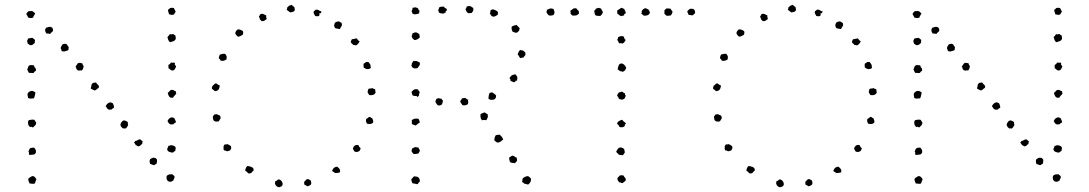

<svg xmlns="http://www.w3.org/2000/svg" viewBox="-20 -758 4542 801"><path d="M685.5 -698.2Q680.7 -711.9 680.7 -713.9Q680.7 -717.8 683.6 -719.2Q686.5 -720.7 689.5 -724.6Q697.3 -726.6 705.1 -724.6Q707 -720.7 709 -717.3Q710.9 -713.9 712.9 -709Q710.9 -706.1 709 -703.1Q707 -700.2 705.1 -697.3Q699.2 -695.3 695.3 -696.3Q691.4 -697.3 685.5 -698.2ZM127 -703.1Q123 -693.4 121.1 -691.9Q119.1 -690.4 119.1 -685.5Q114.3 -682.6 109.9 -682.6Q105.5 -682.6 97.7 -684.6Q93.8 -693.4 92.3 -694.8Q90.8 -696.3 89.8 -700.2Q92.8 -706.1 95.2 -707.5Q97.7 -709 99.6 -711.9Q109.4 -710.9 110.4 -711.9Q111.3 -712.9 113.3 -711.9Q118.2 -710.9 120.1 -708Q122.1 -705.1 127 -703.1ZM199.2 -641.6Q199.2 -637.7 200.7 -635.7Q202.1 -633.8 201.2 -630.9Q200.2 -626 195.8 -623.5Q191.4 -621.1 189.5 -616.2Q184.6 -618.2 173.8 -618.2Q163.1 -631.8 172.9 -642.6Q178.7 -643.6 183.6 -645.5Q188.5 -647.5 194.3 -644.5ZM688.5 -616.2Q690.4 -614.3 695.3 -614.7Q700.2 -615.2 702.1 -616.2Q705.1 -614.3 707.5 -612.3Q710 -610.4 712.9 -608.4Q711.9 -604.5 712.9 -602.1Q713.9 -599.6 712.9 -594.7Q710 -588.9 704.1 -586.4Q698.2 -584 690.4 -582Q686.5 -583 685.5 -585.9Q684.6 -588.9 681.6 -590.8Q681.6 -594.7 680.2 -597.7Q678.7 -600.6 678.7 -603.5Q684.6 -610.4 686.5 -612.3ZM126 -591.8Q126 -586.9 125 -585Q124 -583 126 -580.1Q122.1 -576.2 118.2 -572.8Q114.3 -569.3 107.4 -569.3Q103.5 -570.3 101.6 -572.3Q99.6 -574.2 95.7 -575.2Q95.7 -579.1 94.7 -580.6Q93.8 -582 92.8 -586.9Q96.7 -593.8 96.7 -595.2Q96.7 -596.7 97.7 -597.7Q107.4 -598.6 110.4 -599.6Q113.3 -600.6 116.2 -599.6Q119.1 -596.7 121.6 -595.2Q124 -593.8 126 -591.8ZM237.3 -544.9Q235.4 -553.7 234.4 -554.2Q233.4 -554.7 233.4 -556.6Q233.4 -561.5 235.8 -564.9Q238.3 -568.4 241.2 -573.2Q251 -576.2 253.4 -575.2Q255.9 -574.2 258.8 -573.2Q260.7 -570.3 262.2 -567.4Q263.7 -564.5 266.6 -561.5Q265.6 -553.7 265.6 -551.8Q265.6 -549.8 263.7 -547.9Q252.9 -544.9 250.5 -543.9Q248 -543 247.1 -543ZM710 -495.1Q708 -489.3 710.4 -486.8Q712.9 -484.4 714.8 -481.4Q711.9 -472.7 708.5 -468.3Q705.1 -463.9 700.2 -463.9Q695.3 -462.9 691.4 -466.8Q687.5 -470.7 682.6 -473.6Q683.6 -477.5 682.6 -480.5Q681.6 -483.4 683.6 -488.3Q688.5 -489.3 689.5 -491.7Q690.4 -494.1 692.4 -496.1Q696.3 -498 698.7 -496.6Q701.2 -495.1 706.1 -497.1ZM129.9 -462.9Q122.1 -459 121.1 -454.1Q116.2 -453.1 112.3 -453.6Q108.4 -454.1 100.6 -454.1Q94.7 -463.9 95.2 -465.8Q95.7 -467.8 92.8 -466.8Q95.7 -471.7 97.2 -477.5Q98.6 -483.4 103.5 -485.4Q108.4 -487.3 112.3 -486.3Q116.2 -485.4 121.1 -485.4Q123 -483.4 123.5 -479.5Q124 -475.6 127.9 -474.6Q128.9 -471.7 129.4 -469.2Q129.9 -466.8 129.9 -462.9ZM294.9 -478.5Q296.9 -483.4 299.8 -486.8Q302.7 -490.2 304.7 -494.1Q312.5 -497.1 316.4 -495.6Q320.3 -494.1 324.2 -493.2Q324.2 -489.3 325.7 -486.8Q327.1 -484.4 329.1 -482.4Q327.1 -470.7 325.2 -468.8Q323.2 -466.8 321.3 -463.9Q311.5 -464.8 311.5 -463.9Q311.5 -462.9 309.6 -462.9Q302.7 -464.8 299.8 -468.8Q297.9 -470.7 298.3 -473.6Q298.8 -476.6 294.9 -478.5ZM392.6 -396.5Q393.6 -392.6 390.1 -390.6Q386.7 -388.7 384.8 -386.7Q377 -377.9 370.1 -382.3Q363.3 -386.7 358.4 -388.7Q358.4 -390.6 359.9 -394.5Q361.3 -398.4 361.3 -402.3Q362.3 -406.2 363.8 -407.7Q365.2 -409.2 367.2 -412.1Q376 -413.1 377.4 -413.6Q378.9 -414.1 379.9 -414.1Q387.7 -404.3 390.1 -402.8Q392.6 -401.4 392.6 -396.5ZM714.8 -377.9Q711.9 -376 713.9 -372.6Q715.8 -369.1 714.8 -366.2Q703.1 -354.5 702.1 -350.6Q690.4 -348.6 686 -355Q681.6 -361.3 679.7 -370.1Q689.5 -379.9 691.4 -381.8Q693.4 -383.8 701.2 -382.8Q705.1 -381.8 707.5 -379.4Q710 -377 714.8 -377.9ZM127.9 -372.1Q125 -353.5 121.1 -347.7Q114.3 -346.7 107.4 -346.7Q100.6 -346.7 96.7 -349.6Q96.7 -355.5 95.2 -359.9Q93.8 -364.3 95.7 -368.2Q97.7 -373 104 -376.5Q110.4 -379.9 118.2 -377.9Q121.1 -377 123.5 -375Q126 -373 127.9 -372.1ZM513.7 -249Q511.7 -244.1 513.7 -241.7Q515.6 -239.3 513.7 -234.4Q512.7 -232.4 509.8 -228Q506.8 -223.6 504.9 -222.7Q502 -220.7 499 -222.2Q496.1 -223.6 493.2 -221.7Q484.4 -229.5 483.4 -232.9Q482.4 -236.3 482.4 -240.2Q487.3 -250 490.2 -252.4Q493.2 -254.9 498 -255.9Q508.8 -252.9 509.8 -251Q510.7 -249 513.7 -249ZM713.9 -249Q711.9 -245.1 708.5 -244.1Q705.1 -243.2 703.1 -239.3Q691.4 -238.3 689.5 -239.7Q687.5 -241.2 684.6 -243.2Q678.7 -252 678.7 -252.9Q682.6 -261.7 687.5 -264.6Q692.4 -267.6 696.3 -268.6Q704.1 -267.6 704.6 -266.1Q705.1 -264.6 707 -265.6Q709 -260.7 710.9 -257.3Q712.9 -253.9 713.9 -249ZM456.1 -310.5Q454.1 -306.6 450.7 -305.7Q447.3 -304.7 445.3 -300.8Q433.6 -299.8 431.6 -301.8Q429.7 -303.7 427.7 -304.7Q422.9 -313.5 421.9 -313.5Q420.9 -313.5 420.9 -315.4Q425.8 -324.2 430.2 -327.1Q434.6 -330.1 439.5 -331.1Q446.3 -330.1 447.3 -328.6Q448.2 -327.1 450.2 -328.1Q452.1 -324.2 453.6 -320.3Q455.1 -316.4 456.1 -310.5ZM124 -257.8Q127.9 -250 130.9 -247.1Q130.9 -239.3 127 -235.4Q123 -231.4 118.2 -226.6Q113.3 -226.6 111.8 -228.5Q110.4 -230.5 105.5 -227.5Q97.7 -236.3 98.1 -237.3Q98.6 -238.3 97.7 -239.3Q95.7 -250 97.7 -252Q99.6 -253.9 99.6 -256.8Q107.4 -257.8 112.3 -258.8Q117.2 -259.8 124 -257.8ZM575.2 -168Q573.2 -162.1 573.2 -157.2Q568.4 -155.3 566.4 -151.9Q564.5 -148.4 558.6 -147.5Q554.7 -147.5 552.7 -149.4Q550.8 -151.4 546.9 -152.3Q544.9 -156.2 539.1 -164.1Q542 -166 543.5 -168.5Q544.9 -170.9 549.8 -170.9Q562.5 -179.7 567.4 -174.8Q572.3 -169.9 575.2 -168ZM711.9 -144.5Q713.9 -139.6 712.4 -136.2Q710.9 -132.8 711.9 -128.9Q707 -127 704.1 -123.5Q701.2 -120.1 693.4 -122.1Q682.6 -125 680.7 -128.4Q678.7 -131.8 677.7 -132.8Q676.8 -137.7 679.2 -140.6Q681.6 -143.6 682.6 -150.4Q685.5 -148.4 688 -150.4Q690.4 -152.3 694.3 -152.3Q706.1 -150.4 708 -148.4Q710 -146.5 711.9 -144.5ZM100.6 -113.3Q101.6 -122.1 100.6 -122.6Q99.6 -123 98.6 -125Q100.6 -129.9 102.1 -134.3Q103.5 -138.7 108.4 -140.6Q110.4 -141.6 116.2 -142.1Q122.1 -142.6 124 -140.6Q129.9 -132.8 129.9 -129.4Q129.9 -126 129.9 -121.1Q124 -113.3 123 -113.8Q122.1 -114.3 121.1 -113.3Q109.4 -112.3 106.9 -111.8Q104.5 -111.3 100.6 -113.3ZM634.8 -92.8Q635.7 -85 634.8 -82.5Q633.8 -80.1 632.8 -74.2Q628.9 -74.2 627 -71.3Q625 -68.4 620.1 -69.3Q610.4 -73.2 609.4 -73.2Q608.4 -73.2 606.4 -74.2Q601.6 -88.9 607.4 -94.7Q616.2 -100.6 621.6 -100.1Q627 -99.6 628.9 -98.6ZM703.1 -4.9Q698.2 -2.9 695.8 -1Q693.4 1 688.5 0Q679.7 0 675.8 -9.8Q674.8 -11.7 674.8 -15.6Q674.8 -19.5 674.8 -21.5Q676.8 -27.3 683.6 -29.3Q687.5 -31.2 691.4 -30.8Q695.3 -30.3 699.2 -31.2Q701.2 -27.3 704.1 -26.4Q707 -25.4 708 -21.5Q709 -16.6 706.5 -13.2Q704.1 -9.8 703.1 -4.9ZM125 7.8Q114.3 9.8 111.3 8.3Q108.4 6.8 103.5 7.8Q95.7 -8.8 98.6 -12.7Q100.6 -15.6 103 -16.6Q105.5 -17.6 110.4 -21.5Q118.2 -26.4 126 -18.6Q132.8 -9.8 131.8 -9.3Q130.9 -8.8 130.9 -7.8Z M1196.3 -738.3Q1200.2 -733.4 1208 -728.5Q1208 -725.6 1209 -723.1Q1210 -720.7 1210 -717.8Q1209 -710.9 1203.1 -709Q1197.3 -707 1190.4 -706.1Q1181.6 -712.9 1179.7 -714.4Q1177.7 -715.8 1175.8 -716.8Q1178.7 -723.6 1178.2 -725.1Q1177.7 -726.6 1178.7 -727.5Q1187.5 -736.3 1190.9 -735.8Q1194.3 -735.4 1196.3 -738.3ZM1321.3 -710.9Q1318.4 -700.2 1316.4 -702.6Q1314.5 -705.1 1312.5 -702.1Q1314.5 -691.4 1307.6 -690.4Q1300.8 -689.5 1294.9 -691.4Q1292 -696.3 1289.6 -700.7Q1287.1 -705.1 1289.1 -710.9Q1296.9 -716.8 1297.9 -717.8Q1307.6 -718.8 1314.5 -711.9ZM1090.8 -693.4Q1089.8 -689.5 1090.8 -686Q1091.8 -682.6 1092.8 -678.7Q1087.9 -675.8 1084 -672.4Q1080.1 -668.9 1071.3 -669.9Q1066.4 -675.8 1064.5 -676.8Q1062.5 -677.7 1064.5 -678.7Q1058.6 -689.5 1061.5 -691.4Q1064.5 -693.4 1065.4 -698.2Q1073.2 -702.1 1079.1 -699.2Q1085 -696.3 1090.8 -693.4ZM1397.5 -636.7Q1389.6 -638.7 1383.3 -639.2Q1377 -639.6 1375 -647.5Q1373 -651.4 1374.5 -654.8Q1376 -658.2 1377 -663.1Q1389.6 -670.9 1395.5 -668Q1401.4 -665 1405.3 -662.1Q1407.2 -652.3 1406.2 -651.4Q1405.3 -650.4 1404.3 -648.4Q1399.4 -638.7 1398.9 -638.7Q1398.4 -638.7 1397.5 -636.7ZM976.6 -635.7Q987.3 -632.8 991.7 -629.4Q996.1 -626 994.1 -619.1Q994.1 -614.3 991.7 -612.3Q989.3 -610.4 984.4 -608.4Q976.6 -604.5 973.6 -605Q970.7 -605.5 965.8 -611.3Q962.9 -615.2 961.9 -617.7Q960.9 -620.1 962.9 -625Q964.8 -629.9 970.7 -634.8ZM1480.5 -585.9Q1475.6 -576.2 1472.2 -573.7Q1468.8 -571.3 1466.8 -569.3Q1461.9 -568.4 1459.5 -569.8Q1457 -571.3 1453.1 -570.3Q1451.2 -575.2 1447.3 -577.1Q1443.4 -579.1 1443.4 -584Q1447.3 -594.7 1448.2 -594.2Q1449.2 -593.8 1451.2 -594.7Q1463.9 -596.7 1465.3 -597.7Q1466.8 -598.6 1468.8 -596.7Q1471.7 -593.8 1473.6 -590.8Q1475.6 -587.9 1480.5 -585.9ZM892.6 -515.6Q894.5 -526.4 897.5 -530.3Q910.2 -534.2 913.1 -533.7Q916 -533.2 919.9 -533.2Q926.8 -523.4 925.8 -519Q924.8 -514.6 924.8 -509.8Q914.1 -503.9 909.2 -503.9Q904.3 -503.9 900.4 -504.9Q899.4 -508.8 897 -510.7Q894.5 -512.7 892.6 -515.6ZM1527.3 -475.6Q1522.5 -468.8 1510.7 -469.7Q1505.9 -470.7 1502.9 -472.7Q1500 -474.6 1497.1 -476.6Q1497.1 -482.4 1496.6 -484.9Q1496.1 -487.3 1497.1 -492.2Q1502 -495.1 1505.9 -498Q1509.8 -501 1517.6 -499Q1526.4 -488.3 1525.9 -484.4Q1525.4 -480.5 1527.3 -475.6ZM896.5 -402.3Q896.5 -377.9 876 -377.9Q869.1 -384.8 867.2 -385.3Q865.2 -385.7 864.3 -387.7Q863.3 -390.6 864.3 -393.1Q865.2 -395.5 866.2 -399.4Q874 -406.2 876 -408.2Q877.9 -410.2 880.9 -410.2Q884.8 -409.2 888.2 -405.8Q891.6 -402.3 896.5 -402.3ZM1544.9 -385.7Q1545.9 -382.8 1545.9 -378.4Q1545.9 -374 1546.9 -371.1Q1540 -358.4 1520.5 -361.3Q1512.7 -372.1 1513.7 -376Q1514.6 -379.9 1516.6 -386.7Q1519.5 -388.7 1524.4 -388.7Q1529.3 -388.7 1533.2 -390.6Q1538.1 -386.7 1544.9 -385.7ZM875 -281.2Q877.9 -280.3 880.9 -281.2Q883.8 -282.2 885.7 -281.2Q887.7 -279.3 891.6 -278.3Q895.5 -277.3 897.5 -275.4Q901.4 -269.5 900.4 -264.6Q894.5 -254.9 893.6 -253.4Q892.6 -252 890.6 -251Q878.9 -250 875.5 -252.4Q872.1 -254.9 870.1 -256.8Q866.2 -271.5 869.1 -273.9Q872.1 -276.4 875 -281.2ZM1533.2 -264.6Q1535.2 -258.8 1536.6 -254.9Q1538.1 -251 1536.1 -246.1Q1527.3 -237.3 1510.7 -242.2Q1508.8 -247.1 1507.3 -250.5Q1505.9 -253.9 1507.8 -261.7Q1509.8 -263.7 1513.2 -264.6Q1516.6 -265.6 1517.6 -269.5Q1523.4 -271.5 1525.9 -268.6Q1528.3 -265.6 1533.2 -264.6ZM1484.4 -139.6Q1482.4 -128.9 1477.5 -127Q1470.7 -123 1465.3 -124Q1460 -125 1458 -127Q1453.1 -135.7 1452.1 -137.7Q1455.1 -148.4 1462.4 -151.9Q1469.7 -155.3 1476.6 -151.4Q1476.6 -146.5 1479.5 -144.5Q1482.4 -142.6 1484.4 -139.6ZM918 -156.2Q921.9 -154.3 925.3 -155.8Q928.7 -157.2 930.7 -156.2Q936.5 -152.3 939 -151.4Q941.4 -150.4 943.4 -148.4Q945.3 -141.6 944.3 -138.7Q943.4 -135.7 940.4 -130.9L929.7 -127Q923.8 -127 921.4 -129.4Q918.9 -131.8 915 -129.9Q911.1 -137.7 912.6 -140.6Q914.1 -143.6 912.1 -147.5ZM1029.3 -37.1Q1026.4 -36.1 1022.9 -34.7Q1019.5 -33.2 1015.6 -35.2Q1007.8 -43.9 1002.9 -45.9Q1003.9 -57.6 1011.7 -65.4Q1019.5 -65.4 1028.8 -61.5Q1038.1 -57.6 1038.1 -49.8Q1038.1 -44.9 1034.7 -43.5Q1031.2 -42 1029.3 -37.1ZM1398.4 -39.1Q1387.7 -36.1 1383.3 -36.1Q1378.9 -36.1 1377 -37.1Q1375 -38.1 1371.6 -40.5Q1368.2 -43 1365.2 -44.9Q1370.1 -55.7 1373 -57.6Q1382.8 -64.5 1388.7 -61.5Q1397.5 -53.7 1398.4 -48.8Q1399.4 -43.9 1398.4 -39.1ZM1262.7 19.5Q1257.8 15.6 1250 12.7Q1250 9.8 1249 6.8Q1248 3.9 1250 -1Q1258.8 -9.8 1259.8 -10.3Q1260.7 -10.7 1264.6 -10.7Q1268.6 -10.7 1270 -8.8Q1271.5 -6.8 1275.4 -5.9Q1277.3 -2.9 1278.3 2Q1279.3 6.8 1277.3 11.7Q1272.5 16.6 1262.7 19.5ZM1127 -1Q1131.8 -2 1134.8 -4.9Q1137.7 -7.8 1142.6 -9.8Q1153.3 -7.8 1157.7 2.9Q1162.1 13.7 1154.3 19.5Q1146.5 22.5 1146 22.9Q1145.5 23.4 1140.6 22.5Q1133.8 20.5 1129.9 14.6Q1126 6.8 1127.4 4.4Q1128.9 2 1127 -1Z M1948.2 -704.1Q1943.4 -704.1 1939.5 -703.1Q1935.5 -702.1 1931.6 -704.1Q1925.8 -709 1924.8 -712.9Q1923.8 -716.8 1921.9 -719.7Q1925.8 -723.6 1927.7 -731.4Q1931.6 -731.4 1934.6 -732.4Q1937.5 -733.4 1940.4 -732.4Q1944.3 -732.4 1946.8 -729.5Q1949.2 -726.6 1954.1 -725.6Q1956.1 -715.8 1953.1 -711.4Q1950.2 -707 1948.2 -704.1ZM1844.7 -716.8Q1843.8 -712.9 1840.8 -711.9Q1837.9 -710.9 1839.8 -706.1Q1835.9 -705.1 1834 -703.6Q1832 -702.1 1828.1 -701.2Q1824.2 -701.2 1820.8 -702.1Q1817.4 -703.1 1813.5 -704.1Q1810.5 -706.1 1810.1 -709.5Q1809.6 -712.9 1807.6 -715.8Q1810.5 -718.8 1812.5 -727.5Q1816.4 -729.5 1821.3 -730Q1826.2 -730.5 1831.1 -730.5Q1837.9 -722.7 1839.4 -723.1Q1840.8 -723.6 1841.8 -722.7ZM1730.5 -712.9Q1728.5 -706.1 1728.5 -702.1Q1708 -694.3 1700.2 -702.1Q1700.2 -705.1 1698.7 -707.5Q1697.3 -710 1697.3 -712.9Q1701.2 -717.8 1700.7 -720.7Q1700.2 -723.6 1702.1 -726.6Q1704.1 -724.6 1706.5 -726.1Q1709 -727.5 1712.9 -727.5Q1716.8 -726.6 1718.8 -725.6Q1720.7 -724.6 1724.6 -722.7Q1724.6 -718.8 1726.6 -716.8Q1728.5 -714.8 1730.5 -712.9ZM2057.6 -707Q2057.6 -704.1 2057.1 -702.1Q2056.6 -700.2 2056.6 -696.3Q2045.9 -689.5 2041 -688.5Q2036.1 -687.5 2031.2 -691.4Q2026.4 -695.3 2026.4 -697.8Q2026.4 -700.2 2023.4 -700.2Q2027.3 -708 2025.4 -713.9Q2029.3 -715.8 2031.7 -717.8Q2034.2 -719.7 2038.1 -718.8Q2053.7 -713.9 2057.6 -707ZM2148.4 -639.6Q2146.5 -635.7 2146.5 -634.8Q2146.5 -633.8 2145.5 -628.9Q2141.6 -627.9 2141.1 -625.5Q2140.6 -623 2135.7 -622.1Q2130.9 -620.1 2127 -622.6Q2123 -625 2118.2 -626Q2116.2 -630.9 2114.7 -635.7Q2113.3 -640.6 2115.2 -647.5Q2127.9 -653.3 2130.4 -652.8Q2132.8 -652.3 2134.8 -654.3Q2141.6 -647.5 2144 -644.5Q2146.5 -641.6 2148.4 -639.6ZM1709 -590.8Q1699.2 -598.6 1699.2 -602.1Q1699.2 -605.5 1696.3 -606.4Q1698.2 -608.4 1699.2 -610.8Q1700.2 -613.3 1700.2 -618.2Q1704.1 -620.1 1709 -622.1Q1713.9 -624 1718.8 -622.1Q1721.7 -620.1 1724.6 -618.7Q1727.5 -617.2 1729.5 -615.2L1731.4 -601.6Q1719.7 -590.8 1709 -590.8ZM2171.9 -529.3Q2170.9 -526.4 2168.5 -524.4Q2166 -522.5 2165 -518.6Q2160.2 -517.6 2157.2 -517.1Q2154.3 -516.6 2150.4 -515.6Q2147.5 -518.6 2145 -523.4Q2142.6 -528.3 2139.6 -531.2Q2143.6 -543 2145.5 -544.4Q2147.5 -545.9 2149.4 -549.8Q2154.3 -548.8 2155.8 -547.9Q2157.2 -546.9 2161.1 -547.9Q2168 -542 2169.4 -541Q2170.9 -540 2171.9 -538.1ZM1730.5 -498Q1733.4 -490.2 1729.5 -484.4Q1725.6 -478.5 1721.7 -473.6Q1701.2 -468.8 1696.3 -484.4Q1699.2 -490.2 1698.2 -495.1Q1700.2 -496.1 1701.7 -499Q1703.1 -502 1705.1 -503.9Q1719.7 -503.9 1722.7 -501.5Q1725.6 -499 1730.5 -498ZM2129.9 -448.2 2137.7 -438.5Q2138.7 -428.7 2137.7 -426.3Q2136.7 -423.8 2136.7 -420.9Q2131.8 -422.9 2130.9 -419.9Q2129.9 -417 2126 -415Q2120.1 -415 2117.2 -417.5Q2114.3 -419.9 2109.4 -419.9Q2111.3 -424.8 2108.9 -427.2Q2106.4 -429.7 2105.5 -432.6Q2113.3 -444.3 2118.7 -445.3Q2124 -446.3 2129.9 -448.2ZM1731.4 -374Q1727.5 -364.3 1728 -362.8Q1728.5 -361.3 1728.5 -360.4Q1721.7 -351.6 1720.7 -354Q1719.7 -356.4 1717.8 -357.4Q1706.1 -357.4 1704.1 -358.9Q1702.1 -360.4 1700.2 -361.3Q1698.2 -368.2 1698.2 -370.1Q1698.2 -372.1 1696.3 -374Q1704.1 -382.8 1708.5 -384.8Q1712.9 -386.7 1721.7 -385.7Q1724.6 -383.8 1726.6 -379.9Q1728.5 -376 1731.4 -374ZM2049.8 -359.4Q2049.8 -346.7 2041 -342.8Q2024.4 -338.9 2017.6 -346.7Q2018.6 -354.5 2019 -358.9Q2019.5 -363.3 2022.5 -370.1Q2025.4 -371.1 2028.8 -372.1Q2032.2 -373 2034.2 -372.1Q2044.9 -365.2 2046.4 -363.3Q2047.9 -361.3 2049.8 -359.4ZM1933.6 -342.8Q1931.6 -337.9 1933.1 -333.5Q1934.6 -329.1 1931.6 -324.2Q1929.7 -320.3 1921.4 -318.8Q1913.1 -317.4 1908.2 -320.3Q1903.3 -329.1 1901.4 -331.1Q1899.4 -333 1900.4 -335Q1900.4 -337.9 1903.3 -340.8Q1906.2 -343.8 1907.2 -347.7Q1911.1 -347.7 1913.6 -348.6Q1916 -349.6 1919.9 -349.6Q1923.8 -348.6 1926.3 -345.2Q1928.7 -341.8 1933.6 -342.8ZM1821.3 -346.7Q1823.2 -342.8 1824.7 -341.8Q1826.2 -340.8 1828.1 -336.9Q1825.2 -325.2 1824.7 -324.7Q1824.2 -324.2 1821.3 -320.3Q1809.6 -315.4 1804.7 -320.3Q1794.9 -332 1796.9 -336.9Q1798.8 -341.8 1800.8 -345.7Q1809.6 -349.6 1813 -347.7Q1816.4 -345.7 1821.3 -346.7ZM2009.8 -256.8Q2002 -256.8 1998.5 -257.3Q1995.1 -257.8 1990.2 -255.9Q1989.3 -259.8 1987.3 -261.7Q1985.4 -263.7 1985.4 -267.6Q1983.4 -272.5 1984.4 -274.9Q1985.4 -277.3 1984.4 -282.2Q1995.1 -286.1 2001 -289.1Q2005.9 -287.1 2007.8 -285.2Q2009.8 -283.2 2014.6 -281.2Q2016.6 -269.5 2013.7 -265.6Q2010.7 -261.7 2009.8 -256.8ZM1725.6 -262.7Q1727.5 -258.8 1729 -255.9Q1730.5 -252.9 1731.4 -248Q1729.5 -245.1 1727.1 -244.1Q1724.6 -243.2 1722.7 -241.2Q1713.9 -233.4 1713.9 -233.9Q1713.9 -234.4 1711.9 -235.4Q1702.1 -237.3 1700.7 -239.7Q1699.2 -242.2 1697.3 -243.2Q1699.2 -248 1698.2 -251Q1697.3 -253.9 1698.2 -257.8Q1706.1 -260.7 1706.5 -261.7Q1707 -262.7 1709 -262.7Q1716.8 -263.7 1725.6 -262.7ZM2064.5 -196.3 2072.3 -188.5Q2078.1 -180.7 2078.1 -178.7Q2078.1 -176.8 2080.1 -176.8Q2069.3 -167 2063.5 -164.6Q2057.6 -162.1 2050.8 -165Q2044.9 -169.9 2042 -172.9Q2043 -182.6 2044.4 -186.5Q2045.9 -190.4 2047.9 -193.4Q2051.8 -195.3 2056.2 -195.3Q2060.5 -195.3 2064.5 -196.3ZM1698.2 -137.7Q1710 -144.5 1713.9 -144.5Q1720.7 -142.6 1725.6 -142.6Q1728.5 -134.8 1730 -133.8Q1731.4 -132.8 1731.4 -129.9Q1731.4 -127 1729 -123Q1726.6 -119.1 1724.6 -117.2Q1710 -114.3 1705.1 -116.2Q1703.1 -117.2 1701.2 -120.6Q1699.2 -124 1697.3 -126Q1696.3 -129.9 1697.8 -131.3Q1699.2 -132.8 1698.2 -137.7ZM2128.9 -77.1Q2122.1 -78.1 2116.7 -78.6Q2111.3 -79.1 2107.4 -82Q2104.5 -93.8 2104 -96.2Q2103.5 -98.6 2105.5 -101.6Q2112.3 -106.4 2115.2 -107.9Q2118.2 -109.4 2123 -107.4Q2132.8 -100.6 2134.8 -100.6Q2136.7 -96.7 2137.2 -90.8Q2137.7 -85 2132.8 -83ZM1720.7 10.7Q1715.8 8.8 1710.4 8.3Q1705.1 7.8 1700.2 5.9Q1695.3 -4.9 1696.3 -9.3Q1697.3 -13.7 1700.2 -14.6Q1707 -23.4 1709 -22.5Q1710.9 -21.5 1713.9 -21.5Q1723.6 -21.5 1728.5 -14.6Q1731.4 -8.8 1731.4 -4.9Q1731.4 -1 1730.5 1Q1725.6 3.9 1724.6 6.8Q1723.6 9.8 1720.7 10.7ZM2183.6 11.7Q2178.7 11.7 2176.8 10.3Q2174.8 8.8 2168 8.8Q2166 5.9 2163.1 4.4Q2160.2 2.9 2158.2 1Q2160.2 -13.7 2161.1 -14.6Q2170.9 -21.5 2175.3 -22Q2179.7 -22.5 2182.6 -23.4Q2186.5 -21.5 2189.5 -18.6Q2192.4 -15.6 2195.3 -12.7Q2195.3 -2 2192.4 2Q2187.5 8.8 2186.5 9.8Q2185.5 10.7 2183.6 11.7Z M2492.2 -702.1Q2492.2 -697.3 2489.3 -696.3Q2486.3 -695.3 2485.4 -691.4Q2480.5 -691.4 2472.7 -691.9Q2464.8 -692.4 2461.9 -697.3Q2459 -710.9 2459 -711.9Q2460 -714.8 2462.4 -716.3Q2464.8 -717.8 2465.8 -721.7Q2476.6 -726.6 2480.5 -724.6Q2484.4 -722.7 2488.3 -721.7Q2488.3 -719.7 2490.2 -716.8Q2492.2 -713.9 2493.7 -710.9Q2495.1 -708 2495.1 -705.6Q2495.1 -703.1 2492.2 -702.1ZM2289.1 -720.7Q2294.9 -708 2293 -703.1Q2291 -698.2 2289.1 -695.3Q2283.2 -693.4 2277.3 -692.9Q2271.5 -692.4 2267.6 -695.3Q2259.8 -705.1 2259.8 -706.1Q2261.7 -713.9 2261.7 -716.8Q2274.4 -723.6 2279.3 -722.7Q2284.2 -721.7 2289.1 -720.7ZM2590.8 -703.1Q2588.9 -701.2 2585.9 -700.2Q2583 -699.2 2584 -694.3Q2580.1 -692.4 2577.6 -692.4Q2575.2 -692.4 2571.3 -690.4Q2566.4 -692.4 2563.5 -695.3Q2560.5 -698.2 2555.7 -700.2Q2555.7 -704.1 2555.2 -707Q2554.7 -710 2554.7 -713.9Q2559.6 -716.8 2563.5 -719.7Q2567.4 -722.7 2572.3 -725.6Q2583 -720.7 2584 -720.7Q2587.9 -710.9 2589.4 -709Q2590.8 -707 2590.8 -703.1ZM2785.2 -710.9Q2786.1 -704.1 2783.2 -700.7Q2780.3 -697.3 2778.3 -693.4Q2772.5 -693.4 2768.1 -692.4Q2763.7 -691.4 2758.8 -693.4Q2756.8 -695.3 2754.9 -697.8Q2752.9 -700.2 2751 -702.1Q2752.9 -705.1 2752 -709Q2751 -712.9 2752 -714.8Q2755.9 -718.8 2756.8 -719.7Q2757.8 -720.7 2759.8 -722.7Q2766.6 -722.7 2769 -722.7Q2771.5 -722.7 2777.3 -721.7Q2780.3 -715.8 2785.2 -710.9ZM2873 -720.7Q2882.8 -711.9 2878.9 -702.1Q2872.1 -696.3 2870.1 -694.3Q2866.2 -693.4 2862.3 -694.8Q2858.4 -696.3 2853.5 -695.3Q2846.7 -707 2847.7 -711.9Q2856.4 -721.7 2861.8 -721.7Q2867.2 -721.7 2873 -720.7ZM2382.8 -724.6Q2389.6 -716.8 2390.1 -715.8Q2390.6 -714.8 2393.6 -712.9Q2395.5 -710.9 2395 -708.5Q2394.5 -706.1 2395.5 -701.2Q2386.7 -693.4 2381.8 -693.4Q2372.1 -693.4 2371.1 -692.9Q2370.1 -692.4 2368.2 -693.4Q2366.2 -694.3 2363.3 -697.3Q2360.4 -700.2 2360.4 -702.1Q2361.3 -706.1 2360.4 -707Q2359.4 -708 2359.4 -712.9Q2368.2 -719.7 2372.1 -722.2Q2376 -724.6 2379.9 -722.7ZM2691.4 -707Q2690.4 -698.2 2682.1 -694.8Q2673.8 -691.4 2664.1 -693.4Q2662.1 -695.3 2660.2 -697.8Q2658.2 -700.2 2654.3 -701.2Q2658.2 -703.1 2657.2 -707Q2656.2 -710.9 2658.2 -713.9Q2662.1 -718.8 2666 -721.2Q2669.9 -723.6 2671.9 -723.6Q2675.8 -723.6 2678.2 -721.7Q2680.7 -719.7 2684.6 -718.8Q2689.5 -712.9 2689.5 -710.9Q2689.5 -709 2691.4 -707ZM2581.1 -606.4Q2584 -602.5 2585 -597.7Q2585.9 -592.8 2590.8 -591.8Q2587.9 -586.9 2585 -582.5Q2582 -578.1 2576.2 -576.2Q2569.3 -579.1 2566.9 -577.6Q2564.5 -576.2 2562.5 -578.1Q2560.5 -581.1 2559.1 -585Q2557.6 -588.9 2554.7 -591.8Q2558.6 -595.7 2558.6 -602.5Q2568.4 -609.4 2581.1 -606.4ZM2592.8 -474.6Q2588.9 -468.8 2588.9 -467.3Q2588.9 -465.8 2587.9 -464.8Q2585.9 -462.9 2583 -461.4Q2580.1 -460 2578.1 -458Q2571.3 -461.9 2569.8 -460.9Q2568.4 -460 2566.4 -460.9Q2564.5 -462.9 2562.5 -464.8Q2560.5 -466.8 2556.6 -467.8Q2559.6 -484.4 2562.5 -488.3Q2565.4 -492.2 2570.8 -493.2Q2576.2 -494.1 2581.1 -490.2Q2588.9 -483.4 2589.8 -480.5Q2590.8 -477.5 2592.8 -474.6ZM2586.9 -369.1Q2586.9 -364.3 2587.9 -362.8Q2588.9 -361.3 2590.8 -358.4Q2585 -346.7 2585.4 -346.7Q2585.9 -346.7 2582 -344.7Q2575.2 -340.8 2571.3 -342.8Q2567.4 -344.7 2562.5 -345.7Q2560.5 -347.7 2559.6 -351.6Q2558.6 -355.5 2554.7 -357.4Q2554.7 -362.3 2557.1 -365.7Q2559.6 -369.1 2561.5 -372.1Q2565.4 -373 2568.4 -374Q2571.3 -375 2575.2 -376Q2578.1 -374 2580.1 -372.1Q2582 -370.1 2586.9 -369.1ZM2590.8 -244.1Q2591.8 -240.2 2588.4 -239.3Q2585 -238.3 2586.9 -232.4Q2577.1 -223.6 2564.5 -228.5Q2559.6 -238.3 2557.6 -238.8Q2555.7 -239.3 2554.7 -241.2Q2554.7 -247.1 2559.6 -251Q2565.4 -254.9 2571.3 -257.3Q2577.1 -259.8 2579.1 -253.9Q2586.9 -247.1 2590.8 -244.1ZM2586.9 -122.1Q2583 -116.2 2581.5 -114.3Q2580.1 -112.3 2579.1 -110.4Q2574.2 -111.3 2570.3 -111.3Q2566.4 -111.3 2561.5 -112.3Q2559.6 -117.2 2555.7 -119.1Q2551.8 -121.1 2550.8 -126Q2555.7 -134.8 2557.6 -137.2Q2559.6 -139.6 2562.5 -141.6Q2567.4 -143.6 2573.7 -142.1Q2580.1 -140.6 2584 -135.7ZM2589.8 -3.9Q2581.1 2.9 2579.1 4.4Q2577.1 5.9 2575.2 5.9Q2573.2 5.9 2570.3 3.9Q2567.4 2 2563.5 2.9Q2560.5 -1 2558.1 -4.4Q2555.7 -7.8 2555.7 -12.7Q2556.6 -17.6 2560.5 -20.5Q2564.5 -23.4 2566.4 -26.4Q2571.3 -27.3 2574.7 -26.9Q2578.1 -26.4 2582 -25.4Q2584 -19.5 2587.9 -16.1Q2591.8 -12.7 2589.8 -3.9Z M3287.1 -738.3Q3291 -733.4 3298.8 -728.5Q3298.8 -725.6 3299.8 -723.1Q3300.8 -720.7 3300.8 -717.8Q3299.8 -710.9 3293.9 -709Q3288.1 -707 3281.2 -706.1Q3272.5 -712.9 3270.5 -714.4Q3268.6 -715.8 3266.6 -716.8Q3269.5 -723.6 3269 -725.1Q3268.6 -726.6 3269.5 -727.5Q3278.3 -736.3 3281.7 -735.8Q3285.2 -735.4 3287.1 -738.3ZM3412.1 -710.9Q3409.2 -700.2 3407.2 -702.6Q3405.3 -705.1 3403.3 -702.1Q3405.3 -691.4 3398.4 -690.4Q3391.6 -689.5 3385.7 -691.4Q3382.8 -696.3 3380.4 -700.7Q3377.9 -705.1 3379.9 -710.9Q3387.7 -716.8 3388.7 -717.8Q3398.4 -718.8 3405.3 -711.9ZM3181.6 -693.4Q3180.7 -689.5 3181.6 -686Q3182.6 -682.6 3183.6 -678.7Q3178.7 -675.8 3174.8 -672.4Q3170.9 -668.9 3162.1 -669.9Q3157.2 -675.8 3155.3 -676.8Q3153.3 -677.7 3155.3 -678.7Q3149.4 -689.5 3152.3 -691.4Q3155.3 -693.4 3156.2 -698.2Q3164.1 -702.1 3169.9 -699.2Q3175.8 -696.3 3181.6 -693.4ZM3488.3 -636.7Q3480.5 -638.7 3474.1 -639.2Q3467.8 -639.6 3465.8 -647.5Q3463.9 -651.4 3465.3 -654.8Q3466.8 -658.2 3467.8 -663.1Q3480.5 -670.9 3486.3 -668Q3492.2 -665 3496.1 -662.1Q3498 -652.3 3497.1 -651.4Q3496.1 -650.4 3495.1 -648.4Q3490.2 -638.7 3489.7 -638.7Q3489.3 -638.7 3488.3 -636.7ZM3067.4 -635.7Q3078.1 -632.8 3082.5 -629.4Q3086.9 -626 3085 -619.1Q3085 -614.3 3082.5 -612.3Q3080.1 -610.4 3075.2 -608.4Q3067.4 -604.5 3064.5 -605Q3061.5 -605.5 3056.6 -611.3Q3053.7 -615.2 3052.7 -617.7Q3051.8 -620.1 3053.7 -625Q3055.7 -629.9 3061.5 -634.8ZM3571.3 -585.9Q3566.4 -576.2 3563 -573.7Q3559.6 -571.3 3557.6 -569.3Q3552.7 -568.4 3550.3 -569.8Q3547.9 -571.3 3543.9 -570.3Q3542 -575.2 3538.1 -577.1Q3534.2 -579.1 3534.2 -584Q3538.1 -594.7 3539.1 -594.2Q3540 -593.8 3542 -594.7Q3554.7 -596.7 3556.2 -597.7Q3557.6 -598.6 3559.6 -596.7Q3562.5 -593.8 3564.5 -590.8Q3566.4 -587.9 3571.3 -585.9ZM2983.4 -515.6Q2985.4 -526.4 2988.3 -530.3Q3001 -534.2 3003.9 -533.7Q3006.8 -533.2 3010.7 -533.2Q3017.6 -523.4 3016.6 -519Q3015.6 -514.6 3015.6 -509.8Q3004.9 -503.9 3000 -503.9Q2995.1 -503.9 2991.2 -504.9Q2990.2 -508.8 2987.8 -510.7Q2985.4 -512.7 2983.4 -515.6ZM3618.2 -475.6Q3613.3 -468.8 3601.6 -469.7Q3596.7 -470.7 3593.8 -472.7Q3590.8 -474.6 3587.9 -476.6Q3587.9 -482.4 3587.4 -484.9Q3586.9 -487.3 3587.9 -492.2Q3592.8 -495.1 3596.7 -498Q3600.6 -501 3608.4 -499Q3617.2 -488.3 3616.7 -484.4Q3616.2 -480.5 3618.2 -475.6ZM2987.3 -402.3Q2987.3 -377.9 2966.8 -377.9Q2960 -384.8 2958 -385.3Q2956.1 -385.7 2955.1 -387.7Q2954.1 -390.6 2955.1 -393.1Q2956.1 -395.5 2957 -399.4Q2964.8 -406.2 2966.8 -408.2Q2968.8 -410.2 2971.7 -410.2Q2975.6 -409.2 2979 -405.8Q2982.4 -402.3 2987.3 -402.3ZM3635.7 -385.7Q3636.7 -382.8 3636.7 -378.4Q3636.7 -374 3637.7 -371.1Q3630.9 -358.4 3611.3 -361.3Q3603.5 -372.1 3604.5 -376Q3605.5 -379.9 3607.4 -386.7Q3610.4 -388.7 3615.2 -388.7Q3620.1 -388.7 3624 -390.6Q3628.9 -386.7 3635.7 -385.7ZM2965.8 -281.2Q2968.8 -280.3 2971.7 -281.2Q2974.6 -282.2 2976.6 -281.2Q2978.5 -279.3 2982.4 -278.3Q2986.3 -277.3 2988.3 -275.4Q2992.2 -269.5 2991.2 -264.6Q2985.4 -254.9 2984.4 -253.4Q2983.4 -252 2981.4 -251Q2969.7 -250 2966.3 -252.4Q2962.9 -254.9 2960.9 -256.8Q2957 -271.5 2960 -273.9Q2962.9 -276.4 2965.8 -281.2ZM3624 -264.6Q3626 -258.8 3627.4 -254.9Q3628.9 -251 3627 -246.1Q3618.2 -237.3 3601.6 -242.2Q3599.6 -247.1 3598.1 -250.5Q3596.7 -253.9 3598.6 -261.7Q3600.6 -263.7 3604 -264.6Q3607.4 -265.6 3608.4 -269.5Q3614.3 -271.5 3616.7 -268.6Q3619.1 -265.6 3624 -264.6ZM3575.2 -139.6Q3573.2 -128.9 3568.4 -127Q3561.5 -123 3556.2 -124Q3550.8 -125 3548.8 -127Q3543.9 -135.7 3543 -137.7Q3545.9 -148.4 3553.2 -151.9Q3560.5 -155.3 3567.4 -151.4Q3567.4 -146.5 3570.3 -144.5Q3573.2 -142.6 3575.2 -139.6ZM3008.8 -156.2Q3012.7 -154.3 3016.1 -155.8Q3019.5 -157.2 3021.5 -156.2Q3027.3 -152.3 3029.8 -151.4Q3032.2 -150.4 3034.2 -148.4Q3036.1 -141.6 3035.2 -138.7Q3034.2 -135.7 3031.2 -130.9L3020.5 -127Q3014.6 -127 3012.2 -129.4Q3009.8 -131.8 3005.9 -129.9Q3002 -137.7 3003.4 -140.6Q3004.9 -143.6 3002.9 -147.5ZM3120.1 -37.1Q3117.2 -36.1 3113.8 -34.7Q3110.4 -33.2 3106.4 -35.2Q3098.6 -43.9 3093.8 -45.9Q3094.7 -57.6 3102.5 -65.4Q3110.4 -65.4 3119.6 -61.5Q3128.9 -57.6 3128.9 -49.8Q3128.9 -44.9 3125.5 -43.5Q3122.1 -42 3120.1 -37.1ZM3489.3 -39.1Q3478.5 -36.1 3474.1 -36.1Q3469.7 -36.1 3467.8 -37.1Q3465.8 -38.1 3462.4 -40.5Q3459 -43 3456.1 -44.9Q3460.9 -55.7 3463.9 -57.6Q3473.6 -64.5 3479.5 -61.5Q3488.3 -53.7 3489.3 -48.8Q3490.2 -43.9 3489.3 -39.1ZM3353.5 19.5Q3348.6 15.6 3340.8 12.7Q3340.8 9.8 3339.8 6.8Q3338.9 3.9 3340.8 -1Q3349.6 -9.8 3350.6 -10.3Q3351.6 -10.7 3355.5 -10.7Q3359.4 -10.7 3360.8 -8.8Q3362.3 -6.8 3366.2 -5.9Q3368.2 -2.9 3369.1 2Q3370.1 6.8 3368.2 11.7Q3363.3 16.6 3353.5 19.5ZM3217.8 -1Q3222.7 -2 3225.6 -4.9Q3228.5 -7.8 3233.4 -9.8Q3244.1 -7.8 3248.5 2.9Q3252.9 13.7 3245.1 19.5Q3237.3 22.5 3236.8 22.9Q3236.3 23.4 3231.4 22.5Q3224.6 20.5 3220.7 14.6Q3216.8 6.8 3218.3 4.4Q3219.7 2 3217.8 -1Z M4382.8 -698.2Q4377.9 -711.9 4377.9 -713.9Q4377.9 -717.8 4380.9 -719.2Q4383.8 -720.7 4386.7 -724.6Q4394.5 -726.6 4402.3 -724.6Q4404.3 -720.7 4406.2 -717.3Q4408.2 -713.9 4410.2 -709Q4408.2 -706.1 4406.2 -703.1Q4404.3 -700.2 4402.3 -697.3Q4396.5 -695.3 4392.6 -696.3Q4388.7 -697.3 4382.8 -698.2ZM3824.2 -703.1Q3820.3 -693.4 3818.4 -691.9Q3816.4 -690.4 3816.4 -685.5Q3811.5 -682.6 3807.1 -682.6Q3802.7 -682.6 3794.9 -684.6Q3791 -693.4 3789.6 -694.8Q3788.1 -696.3 3787.1 -700.2Q3790 -706.1 3792.5 -707.5Q3794.9 -709 3796.9 -711.9Q3806.6 -710.9 3807.6 -711.9Q3808.6 -712.9 3810.5 -711.9Q3815.4 -710.9 3817.4 -708Q3819.3 -705.1 3824.2 -703.1ZM3896.5 -641.6Q3896.5 -637.7 3897.9 -635.7Q3899.4 -633.8 3898.4 -630.9Q3897.5 -626 3893.1 -623.5Q3888.7 -621.1 3886.7 -616.2Q3881.8 -618.2 3871.1 -618.2Q3860.4 -631.8 3870.1 -642.6Q3876 -643.6 3880.9 -645.5Q3885.7 -647.5 3891.6 -644.5ZM4385.7 -616.2Q4387.7 -614.3 4392.6 -614.7Q4397.5 -615.2 4399.4 -616.2Q4402.3 -614.3 4404.8 -612.3Q4407.2 -610.4 4410.2 -608.4Q4409.2 -604.5 4410.2 -602.1Q4411.1 -599.6 4410.2 -594.7Q4407.2 -588.9 4401.4 -586.4Q4395.5 -584 4387.7 -582Q4383.8 -583 4382.8 -585.9Q4381.8 -588.9 4378.9 -590.8Q4378.9 -594.7 4377.4 -597.7Q4376 -600.6 4376 -603.5Q4381.8 -610.4 4383.8 -612.3ZM3823.2 -591.8Q3823.2 -586.9 3822.3 -585Q3821.3 -583 3823.2 -580.1Q3819.3 -576.2 3815.4 -572.8Q3811.5 -569.3 3804.7 -569.3Q3800.8 -570.3 3798.8 -572.3Q3796.9 -574.2 3793 -575.2Q3793 -579.1 3792 -580.6Q3791 -582 3790 -586.9Q3793.9 -593.8 3793.9 -595.2Q3793.9 -596.7 3794.9 -597.7Q3804.7 -598.6 3807.6 -599.6Q3810.5 -600.6 3813.5 -599.6Q3816.4 -596.7 3818.8 -595.2Q3821.3 -593.8 3823.2 -591.8ZM3934.6 -544.9Q3932.6 -553.7 3931.6 -554.2Q3930.7 -554.7 3930.7 -556.6Q3930.7 -561.5 3933.1 -564.9Q3935.5 -568.4 3938.5 -573.2Q3948.2 -576.2 3950.7 -575.2Q3953.1 -574.2 3956.1 -573.2Q3958 -570.3 3959.5 -567.4Q3960.9 -564.5 3963.9 -561.5Q3962.9 -553.7 3962.9 -551.8Q3962.9 -549.8 3960.9 -547.9Q3950.2 -544.9 3947.8 -543.9Q3945.3 -543 3944.3 -543ZM4407.2 -495.1Q4405.3 -489.3 4407.7 -486.8Q4410.2 -484.4 4412.1 -481.4Q4409.2 -472.7 4405.8 -468.3Q4402.3 -463.9 4397.5 -463.9Q4392.6 -462.9 4388.7 -466.8Q4384.8 -470.7 4379.9 -473.6Q4380.9 -477.5 4379.9 -480.5Q4378.9 -483.4 4380.9 -488.3Q4385.7 -489.3 4386.7 -491.7Q4387.7 -494.1 4389.6 -496.1Q4393.6 -498 4396 -496.6Q4398.4 -495.1 4403.3 -497.1ZM3827.1 -462.9Q3819.3 -459 3818.4 -454.1Q3813.5 -453.1 3809.6 -453.6Q3805.7 -454.1 3797.9 -454.1Q3792 -463.9 3792.5 -465.8Q3793 -467.8 3790 -466.8Q3793 -471.7 3794.4 -477.5Q3795.9 -483.4 3800.8 -485.4Q3805.7 -487.3 3809.6 -486.3Q3813.5 -485.4 3818.4 -485.4Q3820.3 -483.4 3820.8 -479.5Q3821.3 -475.6 3825.2 -474.6Q3826.2 -471.7 3826.7 -469.2Q3827.1 -466.8 3827.1 -462.9ZM3992.2 -478.5Q3994.1 -483.4 3997.1 -486.8Q4000 -490.2 4002 -494.1Q4009.8 -497.1 4013.7 -495.6Q4017.6 -494.1 4021.5 -493.2Q4021.5 -489.3 4022.9 -486.8Q4024.4 -484.4 4026.4 -482.4Q4024.4 -470.7 4022.5 -468.8Q4020.5 -466.8 4018.6 -463.9Q4008.8 -464.8 4008.8 -463.9Q4008.8 -462.9 4006.8 -462.9Q4000 -464.8 3997.1 -468.8Q3995.1 -470.7 3995.6 -473.6Q3996.1 -476.6 3992.2 -478.5ZM4089.8 -396.5Q4090.8 -392.6 4087.4 -390.6Q4084 -388.7 4082 -386.7Q4074.2 -377.9 4067.4 -382.3Q4060.5 -386.7 4055.7 -388.7Q4055.7 -390.6 4057.1 -394.5Q4058.6 -398.4 4058.6 -402.3Q4059.6 -406.2 4061 -407.7Q4062.5 -409.2 4064.5 -412.1Q4073.2 -413.1 4074.7 -413.6Q4076.2 -414.1 4077.1 -414.1Q4085 -404.3 4087.4 -402.8Q4089.8 -401.4 4089.8 -396.5ZM4412.1 -377.9Q4409.2 -376 4411.1 -372.6Q4413.1 -369.1 4412.1 -366.2Q4400.4 -354.5 4399.4 -350.6Q4387.7 -348.6 4383.3 -355Q4378.9 -361.3 4377 -370.1Q4386.7 -379.9 4388.7 -381.8Q4390.6 -383.8 4398.4 -382.8Q4402.3 -381.8 4404.8 -379.4Q4407.2 -377 4412.1 -377.9ZM3825.2 -372.1Q3822.3 -353.5 3818.4 -347.7Q3811.5 -346.7 3804.7 -346.7Q3797.9 -346.7 3793.9 -349.6Q3793.9 -355.5 3792.5 -359.9Q3791 -364.3 3793 -368.2Q3794.9 -373 3801.3 -376.5Q3807.6 -379.9 3815.4 -377.9Q3818.4 -377 3820.8 -375Q3823.2 -373 3825.2 -372.1ZM4210.9 -249Q4209 -244.1 4210.9 -241.7Q4212.9 -239.3 4210.9 -234.4Q4210 -232.4 4207 -228Q4204.1 -223.6 4202.1 -222.7Q4199.2 -220.7 4196.3 -222.2Q4193.4 -223.6 4190.4 -221.7Q4181.6 -229.5 4180.7 -232.9Q4179.7 -236.3 4179.7 -240.2Q4184.6 -250 4187.5 -252.4Q4190.4 -254.9 4195.3 -255.9Q4206.1 -252.9 4207 -251Q4208 -249 4210.9 -249ZM4411.1 -249Q4409.2 -245.1 4405.8 -244.1Q4402.3 -243.2 4400.4 -239.3Q4388.7 -238.3 4386.7 -239.7Q4384.8 -241.2 4381.8 -243.2Q4376 -252 4376 -252.9Q4379.9 -261.7 4384.8 -264.6Q4389.6 -267.6 4393.6 -268.6Q4401.4 -267.6 4401.9 -266.1Q4402.3 -264.6 4404.3 -265.6Q4406.2 -260.7 4408.2 -257.3Q4410.2 -253.9 4411.1 -249ZM4153.3 -310.5Q4151.4 -306.6 4147.9 -305.7Q4144.5 -304.7 4142.6 -300.8Q4130.9 -299.8 4128.9 -301.8Q4127 -303.7 4125 -304.7Q4120.1 -313.5 4119.1 -313.5Q4118.2 -313.5 4118.2 -315.4Q4123 -324.2 4127.4 -327.1Q4131.8 -330.1 4136.7 -331.1Q4143.6 -330.1 4144.5 -328.6Q4145.5 -327.1 4147.5 -328.1Q4149.4 -324.2 4150.9 -320.3Q4152.3 -316.4 4153.3 -310.5ZM3821.3 -257.8Q3825.2 -250 3828.1 -247.1Q3828.1 -239.3 3824.2 -235.4Q3820.3 -231.4 3815.4 -226.6Q3810.5 -226.6 3809.1 -228.5Q3807.6 -230.5 3802.7 -227.5Q3794.9 -236.3 3795.4 -237.3Q3795.9 -238.3 3794.9 -239.3Q3793 -250 3794.9 -252Q3796.9 -253.9 3796.9 -256.8Q3804.7 -257.8 3809.6 -258.8Q3814.5 -259.8 3821.3 -257.8ZM4272.5 -168Q4270.5 -162.1 4270.5 -157.2Q4265.6 -155.3 4263.7 -151.9Q4261.7 -148.4 4255.9 -147.5Q4252 -147.5 4250 -149.4Q4248 -151.4 4244.1 -152.3Q4242.2 -156.2 4236.3 -164.1Q4239.3 -166 4240.7 -168.5Q4242.2 -170.9 4247.1 -170.9Q4259.8 -179.7 4264.6 -174.8Q4269.5 -169.9 4272.5 -168ZM4409.2 -144.5Q4411.1 -139.6 4409.7 -136.2Q4408.2 -132.8 4409.2 -128.9Q4404.3 -127 4401.4 -123.5Q4398.4 -120.1 4390.6 -122.1Q4379.9 -125 4377.9 -128.4Q4376 -131.8 4375 -132.8Q4374 -137.7 4376.5 -140.6Q4378.9 -143.6 4379.9 -150.4Q4382.8 -148.4 4385.3 -150.4Q4387.7 -152.3 4391.6 -152.3Q4403.3 -150.4 4405.3 -148.4Q4407.2 -146.5 4409.2 -144.5ZM3797.9 -113.3Q3798.8 -122.1 3797.9 -122.6Q3796.9 -123 3795.9 -125Q3797.9 -129.9 3799.3 -134.3Q3800.8 -138.7 3805.7 -140.6Q3807.6 -141.6 3813.5 -142.1Q3819.3 -142.6 3821.3 -140.6Q3827.1 -132.8 3827.1 -129.4Q3827.1 -126 3827.1 -121.1Q3821.3 -113.3 3820.3 -113.8Q3819.3 -114.3 3818.4 -113.3Q3806.6 -112.3 3804.2 -111.8Q3801.8 -111.3 3797.9 -113.3ZM4332 -92.8Q4333 -85 4332 -82.5Q4331.1 -80.1 4330.1 -74.2Q4326.2 -74.2 4324.2 -71.3Q4322.3 -68.4 4317.4 -69.3Q4307.6 -73.2 4306.6 -73.2Q4305.7 -73.2 4303.7 -74.2Q4298.8 -88.9 4304.7 -94.7Q4313.5 -100.6 4318.8 -100.1Q4324.2 -99.6 4326.2 -98.6ZM4400.4 -4.9Q4395.5 -2.9 4393.1 -1Q4390.6 1 4385.7 0Q4377 0 4373 -9.8Q4372.1 -11.7 4372.1 -15.6Q4372.1 -19.5 4372.1 -21.5Q4374 -27.3 4380.9 -29.3Q4384.8 -31.2 4388.7 -30.8Q4392.6 -30.3 4396.5 -31.2Q4398.4 -27.3 4401.4 -26.4Q4404.3 -25.4 4405.3 -21.5Q4406.2 -16.6 4403.8 -13.2Q4401.4 -9.8 4400.4 -4.9ZM3822.3 7.8Q3811.5 9.8 3808.6 8.3Q3805.7 6.8 3800.8 7.8Q3793 -8.8 3795.9 -12.7Q3797.9 -15.6 3800.3 -16.6Q3802.7 -17.6 3807.6 -21.5Q3815.4 -26.4 3823.2 -18.6Q3830.1 -9.8 3829.1 -9.3Q3828.1 -8.8 3828.1 -7.8Z"/></svg>

Font: Codystar
Style: Light
Weight: 300
Version: Version 1.000